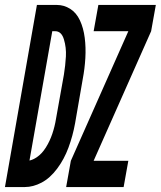

<svg xmlns="http://www.w3.org/2000/svg" viewBox="-74 -755 649 775"><path d="M-54 0 75 -735H156Q184 -735 209 -719.5Q234 -704 248.5 -673Q263 -642 268 -602.5Q273 -563 270.5 -520.5Q268 -478 260 -436L229 -257Q220 -207 202.5 -159.5Q185 -112 156.5 -74Q128 -36 94 -18Q60 0 26 0ZM193 0 212 -106 444 -629H304L323 -735H555L536 -629L304 -106H444L425 0ZM45 -107Q59 -110 74 -120Q95 -134 111 -159.5Q127 -185 137 -214.5Q147 -244 152 -275L184 -454Q190 -491 192 -527Q194 -563 184 -596Q174 -629 149 -629H137Z"/></svg>

Font: Iosevka SS08
Style: Bold Italic
Weight: 700
Italic angle: -10°
Monospace: yes
Designer: Belleve Invis
Foundry: Belleve Invis
Version: 2.1.0; ttfautohint (v1.8.2)